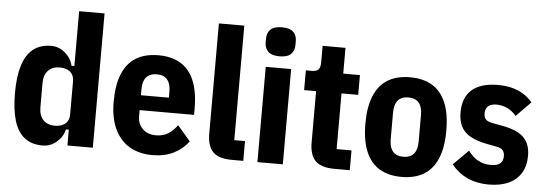

<svg xmlns="http://www.w3.org/2000/svg" viewBox="-49 -896 2999 1054"><g transform="rotate(5 1450.0 -368.5)"><path d="M349 0V-87H333Q324 -46 290 -17Q256 12 213 12Q152 12 113 -18.5Q74 -49 55.5 -110Q37 -171 37 -262Q37 -353 56 -414Q75 -475 114 -506Q153 -537 213 -537Q256 -537 290 -508Q324 -479 333 -438H349V-740H489V0ZM269 -102Q294 -102 312 -110Q330 -118 339.5 -133.5Q349 -149 349 -172V-353Q349 -376 339.5 -391.5Q330 -407 312 -415Q294 -423 269 -423Q230 -423 206.5 -398.5Q183 -374 183 -329V-196Q183 -151 206.5 -126.5Q230 -102 269 -102Z M818 12Q746 12 693 -18.5Q640 -49 610.5 -110Q581 -171 581 -262Q581 -355 606.5 -416Q632 -477 681.5 -507Q731 -537 804 -537Q877 -537 926.5 -507Q976 -477 1001.5 -416Q1027 -355 1027 -262V-228H727V-195Q727 -152 754.5 -125Q782 -98 828 -98Q867 -98 895 -115.5Q923 -133 945 -164L1016 -81Q985 -38 935 -13Q885 12 818 12ZM804 -432Q779 -432 761.5 -422Q744 -412 735.5 -392Q727 -372 727 -342V-310H881V-342Q881 -372 872.5 -392Q864 -412 847 -422Q830 -432 804 -432Z M1318 0H1255Q1182 0 1150.5 -32.5Q1119 -65 1119 -132V-740H1259V-109H1318Z M1466 -589Q1423 -589 1403.5 -608Q1384 -627 1384 -658V-680Q1384 -712 1403.5 -730.5Q1423 -749 1466 -749Q1509 -749 1528.5 -730.5Q1548 -712 1548 -680V-658Q1548 -627 1528.5 -608Q1509 -589 1466 -589ZM1396 0V-525H1536V0Z M1905 0H1820Q1748 0 1715.5 -32Q1683 -64 1683 -134V-416H1617V-525H1649Q1677 -525 1687 -537Q1697 -549 1697 -576V-667H1823V-525H1915V-416H1823V-109H1905Z M2191 12Q2118 12 2068.5 -18Q2019 -48 1993.5 -109Q1968 -170 1968 -262Q1968 -355 1993.5 -416Q2019 -477 2068.5 -507Q2118 -537 2191 -537Q2264 -537 2313.5 -507Q2363 -477 2388.5 -416Q2414 -355 2414 -262Q2414 -170 2388.5 -109Q2363 -48 2313.5 -18Q2264 12 2191 12ZM2191 -99Q2229 -99 2248.5 -121.5Q2268 -144 2268 -189V-336Q2268 -381 2248.5 -403.5Q2229 -426 2191 -426Q2153 -426 2133.5 -403.5Q2114 -381 2114 -336V-189Q2114 -144 2133.5 -121.5Q2153 -99 2191 -99Z M2671 12Q2606 12 2555 -11Q2504 -34 2465 -81L2548 -164Q2572 -130 2603.5 -113Q2635 -96 2674 -96Q2708 -96 2724.5 -109.5Q2741 -123 2741 -150Q2741 -171 2730.5 -183Q2720 -195 2696 -199L2643 -209Q2587 -220 2551.5 -239.5Q2516 -259 2499.5 -291Q2483 -323 2483 -369Q2483 -452 2532 -494.5Q2581 -537 2675 -537Q2717 -537 2751 -528.5Q2785 -520 2814 -502.5Q2843 -485 2866 -458L2786 -376Q2764 -402 2736 -415.5Q2708 -429 2676 -429Q2646 -429 2630.5 -415.5Q2615 -402 2615 -375Q2615 -353 2626 -342Q2637 -331 2662 -326L2717 -316Q2800 -301 2836.5 -265Q2873 -229 2873 -164Q2873 -108 2849 -68.5Q2825 -29 2780 -8.5Q2735 12 2671 12Z"/></g></svg>

Font: IBM Plex Sans Condensed
Style: Bold
Weight: 700
Width: 3
Designer: Mike Abbink, Paul van der Laan, Pieter van Rosmalen
Foundry: Bold Monday
Version: Version 3.201